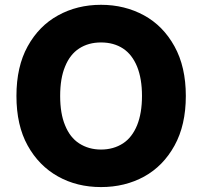

<svg xmlns="http://www.w3.org/2000/svg" viewBox="-20 -757 829 787"><path d="M741.7 -363.8Q741.7 -244.1 695.3 -160.2Q648.9 -76.2 570.8 -33.2Q492.2 9.8 394 9.8Q295.4 9.8 217.8 -33.7Q139.2 -77.6 93.3 -160.6Q47.4 -243.2 47.4 -363.8Q47.4 -483.9 93.3 -566.9Q139.6 -650.9 217.8 -693.8Q296.4 -737.3 394 -737.3Q491.2 -737.3 570.8 -693.8Q648.9 -650.9 695.3 -566.9Q741.7 -482.9 741.7 -363.8ZM542 -483.9Q521.5 -533.7 484.4 -558.1Q446.3 -583 394 -583Q342.3 -583 304.2 -558.1Q266.6 -533.7 246.6 -483.9Q226.6 -436 226.6 -363.8Q226.6 -291.5 246.6 -243.7Q266.6 -193.8 304.2 -169.4Q343.3 -144 394 -144Q445.3 -144 484.4 -169.4Q521.5 -193.8 542 -243.7Q562 -293.5 562 -363.8Q562 -434.1 542 -483.9Z"/></svg>

Font: My Font
Style: Regular
Weight: 500
Designer: Rasmus Andersson
Foundry: rsms
Version: Version 0.001